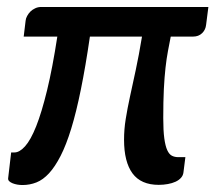

<svg xmlns="http://www.w3.org/2000/svg" viewBox="-20 -527 621 551"><path d="M571.5 -456Q570 -441.5 560 -431.8Q550 -422 534 -422H470Q466 -401.5 462 -380.5Q458 -359.5 455 -332.8Q452 -306 450.2 -271Q448.5 -236 448.5 -188Q448.5 -152 451.5 -130Q454.5 -108 460 -96Q465.5 -84 473.5 -80Q481.5 -76 491.5 -76H512L506.5 -32.5Q505.5 -23.5 499.5 -16.8Q493.5 -10 483.8 -5.5Q474 -1 461.5 1.2Q449 3.5 435.5 3.5Q384.5 3.5 360.2 -29.5Q336 -62.5 336 -126Q336 -156 340.8 -185.5Q345.5 -215 353 -249.5Q360.5 -284 369.5 -325.8Q378.5 -367.5 387.5 -422H238Q225.5 -336 212.2 -270.8Q199 -205.5 184.5 -158.2Q170 -111 154 -79.8Q138 -48.5 120.8 -29.8Q103.5 -11 84.5 -3.5Q65.5 4 44.5 4Q37.5 4 30 2.8Q22.5 1.5 16.2 -1Q10 -3.5 6.2 -7.2Q2.5 -11 3.5 -16.5L12 -89.5H21.5Q36 -89.5 52 -107.2Q68 -125 83.8 -164.5Q99.5 -204 115 -267.5Q130.5 -331 144.5 -422H48L53.5 -467.5Q54 -474 57.8 -481Q61.5 -488 67.2 -493.8Q73 -499.5 81 -503.2Q89 -507 98.5 -507H578Z"/></svg>

Font: Lato SemiBold
Style: Italic
Weight: 600
Italic angle: -7°
Designer: Lukasz Dziedzic with Adam Twardoch and Botio Nikoltchev
Foundry: tyPoland Lukasz Dziedzic
Version: Version 2.015; 2015-08-06; http://www.latofonts.com/